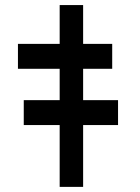

<svg xmlns="http://www.w3.org/2000/svg" viewBox="-20 -730 546 750"><path d="M441.1 -338.8H304.7V-461.3H418.3V-558.6H304.7V-710.2H213.1V-558.6H50.1V-461.3H213.1V-338.8H72.8V-241.5H213.1V0H304.7V-241.5H441.1Z"/></svg>

Font: TID UI Extra Bold
Style: Regular
Weight: 800
Designer: The TID Project Authors
Foundry: Bakken & Bæck
Version: Version 1.001;hotconv 1.0.109;makeotfexe 2.5.65596